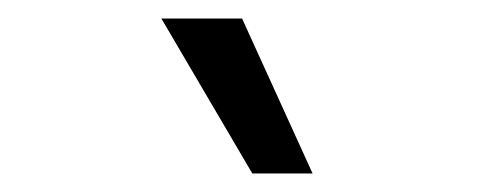

<svg xmlns="http://www.w3.org/2000/svg" viewBox="-20 -770 540 207"><path d="M154 -750H241L317 -583H252Z"/></svg>

Font: CBA Beacon Sans
Style: Regular
Weight: 400
Designer: Wei Huang
Foundry: Wei Huang
Version: Version 1.002